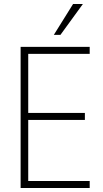

<svg xmlns="http://www.w3.org/2000/svg" viewBox="-20 -939 515 959"><path d="M83 0V-705H428V-670H121V-375H404V-340H121V-35H428V0ZM249 -765 345 -919H394L282 -765Z"/></svg>

Font: Nunito Sans 12pt ExtraLight Condensed
Style: Regular
Weight: 200
Width: 3
Version: Version 3.101;gftools[0.9.27]